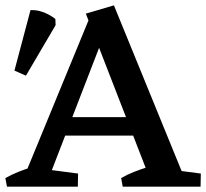

<svg xmlns="http://www.w3.org/2000/svg" viewBox="-40 -698 771 718"><path d="M35 0 298 -639 368 -616 130 0ZM532 0 281 -647 386 -678 663 0ZM183 -191V-260H484V-191ZM-14 0 -20 -32Q3 -45 28 -55Q53 -65 79 -73L80 0ZM111 0 114 -67 252 -49 251 0ZM419 0 413 -32Q435 -45 460.5 -55Q486 -65 512 -73L554 0ZM570 0 573 -67 711 -49 710 0ZM57 -415 14 -434 74 -660Q92 -661 109 -656.5Q126 -652 141 -644Q156 -636 167 -627L168 -604Z"/></svg>

Font: Eczar Medium
Style: Regular
Weight: 500
Designer: Vaibhav Singh
Foundry: Rosetta Type Foundry
Version: Version 2.000